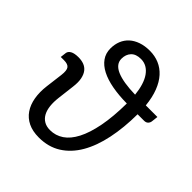

<svg xmlns="http://www.w3.org/2000/svg" viewBox="-198 -858 1001 1001"><g transform="rotate(45 303.0 -357.0)"><path d="M258.5 -588.5Q258.5 -548.5 305.2 -528.2Q352 -508 441.5 -506Q438 -541 429.2 -569.5Q420.5 -598 406.5 -618Q392.5 -638 373.8 -648.8Q355 -659.5 332 -659.5Q295.5 -659.5 277 -639.8Q258.5 -620 258.5 -588.5ZM606 -506 602 -471Q601 -459.5 593 -451.2Q585 -443 570.5 -443H523Q522.5 -343.5 505.2 -260.8Q488 -178 453.5 -118.5Q419 -59 366.8 -26Q314.5 7 244.5 7Q198 7 165.2 -9Q132.5 -25 112.8 -54Q93 -83 86 -123.2Q79 -163.5 85 -211.5L97 -307Q101.5 -344 91.2 -357.5Q81 -371 52.5 -371H28.5L32.5 -404Q34.5 -418 50 -426.8Q65.5 -435.5 95.5 -435.5Q117.5 -435.5 135.5 -428.8Q153.5 -422 165.5 -406.8Q177.5 -391.5 182.5 -367Q187.5 -342.5 183 -307L171.5 -211.5Q167.5 -178.5 170.5 -151Q173.5 -123.5 184 -103.8Q194.5 -84 213 -72.8Q231.5 -61.5 258.5 -61.5Q299 -61.5 332.5 -84Q366 -106.5 390.2 -153.2Q414.5 -200 428.5 -272Q442.5 -344 443.5 -443Q384 -443.5 335.2 -452.5Q286.5 -461.5 252 -479.2Q217.5 -497 198.8 -523.5Q180 -550 180 -585.5Q180 -616 190.2 -641.2Q200.5 -666.5 220.2 -684.5Q240 -702.5 268.8 -712.5Q297.5 -722.5 334.5 -722.5Q371.5 -722.5 403 -709.2Q434.5 -696 459 -669Q483.5 -642 499.2 -601.2Q515 -560.5 520.5 -506Z"/></g></svg>

Font: Lato 2
Style: Italic
Weight: 400
Italic angle: -7°
Designer: Lukasz Dziedzic with Adam Twardoch and Botio Nikoltchev
Foundry: tyPoland Lukasz Dziedzic
Version: Version 2.015; 2015-08-06; http://www.latofonts.com/